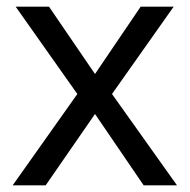

<svg xmlns="http://www.w3.org/2000/svg" viewBox="-20 -556 569 576"><path d="M212 -274 27 -536H127L265 -334L402 -536H501L316 -274L511 0H411L265 -214L117 0H18Z"/></svg>

Font: Noto Sans Tagalog
Style: Regular
Weight: 400
Designer: Monotype Design Team
Foundry: Monotype Imaging Inc.
Version: Version 2.001; ttfautohint (v1.8.4.7-5d5b)